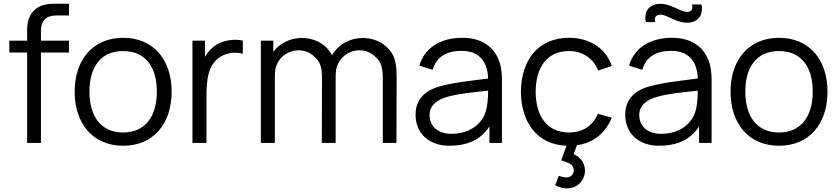

<svg xmlns="http://www.w3.org/2000/svg" viewBox="-20 -786 4613 1056"><path d="M292.7 -701H359.4V-765.6H287.5C243.8 -765.6 197.9 -761.5 163.5 -725C132.3 -690.6 128.1 -647.9 129.2 -604.2V-562.5H31.3V-496.9H129.2V0H205.2V-496.9H359.4V-562.5H205.2V-612.5C205.2 -674 233.3 -701 292.7 -701Z M657.3 15.6C824 15.6 924 -105.2 924 -282.3C924 -456.3 825 -578.1 657.3 -578.1C492.7 -578.1 390.6 -458.3 390.6 -282.3C390.6 -107.3 489.6 15.6 657.3 15.6ZM842.7 -282.3C842.7 -149 781.2 -57.3 657.3 -57.3C535.4 -57.3 471.9 -145.8 471.9 -282.3C471.9 -413.5 531.2 -505.2 657.3 -505.2C780.2 -505.2 842.7 -417.7 842.7 -282.3Z M1151 -526C1132.3 -509.4 1117.7 -491.7 1107.3 -472.9V-562.5H1038.5V0H1115.6V-253.1C1115.6 -343.8 1122.9 -419.8 1180.2 -465.6C1221.9 -497.9 1274 -501 1315.6 -490.6V-562.5C1265.6 -575 1194.8 -563.5 1151 -526Z M2097.9 -535.4C2063.5 -564.6 2016.7 -577.1 1975 -577.1C1911.5 -577.1 1851 -547.9 1815.6 -496.9L1806.2 -482.3C1796.9 -501 1783.3 -518.8 1762.5 -535.4C1728.1 -564.6 1681.2 -577.1 1639.6 -577.1C1579.2 -577.1 1518.8 -550 1483.3 -501V-562.5H1414.6V0H1491.7V-362.5C1491.7 -399 1495.8 -430.2 1520.8 -461.5C1545.8 -491.7 1583.3 -509.4 1622.9 -509.4C1653.1 -509.4 1683.3 -497.9 1705.2 -478.1C1747.9 -442.7 1751 -405.2 1751 -342.7L1750 0H1826V-345.8V-362.5C1826 -399 1830.2 -430.2 1856.2 -461.5C1880.2 -491.7 1917.7 -509.4 1958.3 -509.4C1988.5 -509.4 2017.7 -497.9 2039.6 -478.1C2082.3 -442.7 2085.4 -405.2 2085.4 -342.7V0H2160.4L2161.5 -345.8C2161.5 -428.1 2159.4 -484.4 2097.9 -535.4Z M2740.6 0V-346.9C2740.6 -379.2 2737.5 -407.3 2730.2 -435.4C2703.1 -527.1 2631.2 -578.1 2522.9 -578.1C2401 -578.1 2314.6 -521.9 2286.5 -425L2359.4 -402.1C2381.2 -477.1 2440.6 -506.3 2518.8 -506.3C2609.4 -506.3 2661.5 -454.2 2664.6 -354.2C2562.5 -340.6 2471.9 -332.3 2393.8 -309.4C2306.2 -284.4 2265.6 -229.2 2265.6 -155.2C2265.6 -50 2342.7 15.6 2450 15.6C2550 15.6 2624 -16.7 2671.9 -90.6V0ZM2641.7 -146.9C2608.3 -84.4 2542.7 -50 2462.5 -50C2389.6 -50 2342.7 -90.6 2342.7 -154.2C2342.7 -205.2 2381.2 -236.5 2439.6 -253.1C2506.2 -271.9 2572.9 -277.1 2664.6 -287.5C2664.6 -251 2662.5 -189.6 2641.7 -146.9Z M3109.4 -57.3C2988.5 -57.3 2927.1 -146.9 2926 -281.2C2927.1 -412.5 2985.4 -505.2 3109.4 -505.2C3183.3 -505.2 3243.8 -465.6 3269.8 -397.9L3344.8 -422.9C3313.5 -518.8 3224 -578.1 3110.4 -578.1C2941.7 -578.1 2846.9 -458.3 2844.8 -281.2C2846.9 -111.5 2934.4 9.4 3095.8 15.6L3066.7 95.8C3100 107.3 3124 112.5 3132.3 134.4C3138.5 147.9 3136.5 160.4 3129.2 172.9C3121.9 184.4 3108.3 190.6 3091.7 189.6C3080.2 189.6 3067.7 185.4 3053.1 181.2L3033.3 233.3C3051 241.7 3068.8 247.9 3089.6 250C3125 253.1 3161.5 237.5 3180.2 207.3C3201 179.2 3203.1 136.5 3185.4 106.3C3174 85.4 3155.2 70.8 3135.4 61.5L3153.1 12.5C3242.7 0 3308.3 -51 3344.8 -138.5L3268.8 -160.4C3239.6 -93.8 3185.4 -57.3 3109.4 -57.3Z M3838.5 -761.5H3785.4C3791.7 -745.8 3788.5 -722.9 3763.5 -720.8C3740.6 -718.8 3718.8 -732.3 3684.4 -746.9C3656.2 -759.4 3626 -768.8 3592.7 -763.5C3572.9 -761.5 3551 -749 3538.5 -728.1C3528.1 -709.4 3527.1 -684.4 3532.3 -664.6H3584.4C3578.1 -680.2 3581.2 -703.1 3607.3 -705.2C3630.2 -707.3 3652.1 -693.8 3685.4 -679.2C3713.5 -666.7 3743.8 -657.3 3777.1 -662.5C3796.9 -664.6 3818.8 -677.1 3831.2 -697.9C3841.7 -716.7 3842.7 -741.7 3838.5 -761.5ZM3893.8 0V-346.9C3893.8 -379.2 3890.6 -407.3 3883.3 -435.4C3856.2 -527.1 3784.4 -578.1 3676 -578.1C3554.2 -578.1 3467.7 -521.9 3439.6 -425L3512.5 -402.1C3534.4 -477.1 3593.8 -506.3 3671.9 -506.3C3762.5 -506.3 3814.6 -454.2 3817.7 -354.2C3715.6 -340.6 3625 -332.3 3546.9 -309.4C3459.4 -284.4 3418.8 -229.2 3418.8 -155.2C3418.8 -50 3495.8 15.6 3603.1 15.6C3703.1 15.6 3777.1 -16.7 3825 -90.6V0ZM3794.8 -146.9C3761.5 -84.4 3695.8 -50 3615.6 -50C3542.7 -50 3495.8 -90.6 3495.8 -154.2C3495.8 -205.2 3534.4 -236.5 3592.7 -253.1C3659.4 -271.9 3726 -277.1 3817.7 -287.5C3817.7 -251 3815.6 -189.6 3794.8 -146.9Z M4264.6 15.6C4431.3 15.6 4531.2 -105.2 4531.2 -282.3C4531.2 -456.3 4432.3 -578.1 4264.6 -578.1C4100 -578.1 3997.9 -458.3 3997.9 -282.3C3997.9 -107.3 4096.9 15.6 4264.6 15.6ZM4450 -282.3C4450 -149 4388.5 -57.3 4264.6 -57.3C4142.7 -57.3 4079.2 -145.8 4079.2 -282.3C4079.2 -413.5 4138.5 -505.2 4264.6 -505.2C4387.5 -505.2 4450 -417.7 4450 -282.3Z"/></svg>

Font: Manrope3
Style: Regular
Weight: 400
Width: 4
Designer: Mikhail Sharanda
Foundry: Mikhail Sharanda
Version: Version 3.000;PS 003.000;hotconv 1.0.88;makeotf.lib2.5.64775